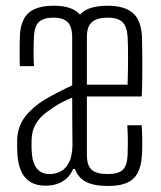

<svg xmlns="http://www.w3.org/2000/svg" viewBox="-20 -626 548 653"><path d="M135 5.5Q90 5.5 66.5 -21.2Q43 -48 39.5 -99Q38.5 -116 38.2 -126.8Q38 -137.5 38.5 -153.5Q40.5 -197 66 -229.8Q91.5 -262.5 132 -287Q153.5 -300 177.5 -312.2Q201.5 -324.5 225.5 -335.5Q225.5 -367 225.5 -391.5Q225.5 -416 225.5 -441.2Q225.5 -466.5 225.5 -499.5Q225.5 -518 220.8 -533Q216 -548 202 -557Q188 -566 160.5 -566Q129.5 -566 113.2 -552Q97 -538 95.5 -501Q95 -491.5 94.5 -473.2Q94 -455 94.2 -435.2Q94.5 -415.5 95.5 -401H47.5Q47 -418.5 46.8 -435Q46.5 -451.5 46.8 -467.5Q47 -483.5 47.5 -500.5Q48.5 -537 60.8 -560.5Q73 -584 98 -595.2Q123 -606.5 162 -606.5Q196.5 -606.5 218.2 -598.5Q240 -590.5 252 -576.5Q266 -592 289.5 -599.2Q313 -606.5 346.5 -606.5Q403.5 -606.5 432.2 -581.5Q461 -556.5 463 -497Q463 -489 463.5 -468.2Q464 -447.5 464 -419Q464 -390.5 463.8 -359Q463.5 -327.5 462 -298H275.5Q275.5 -248.5 275.5 -198.8Q275.5 -149 275.5 -99.5Q275.5 -61.5 292.8 -47.8Q310 -34 345.5 -34Q382 -34 397.2 -48Q412.5 -62 414 -99.5Q414.5 -118 414.8 -141.5Q415 -165 413 -200H462Q463.5 -180 463.8 -150Q464 -120 463 -104Q460.5 -44.5 434.2 -19Q408 6.5 347.5 6.5Q299 6.5 272 -7.8Q245 -22 235 -51.5H228.5Q218 -24.5 193.5 -9.5Q169 5.5 135 5.5ZM149 -34Q168 -34 185.2 -42.5Q202.5 -51 213.8 -71.8Q225 -92.5 226.5 -129.5Q226 -172 225.8 -213Q225.5 -254 225.5 -294Q207.5 -287 186.5 -275.8Q165.5 -264.5 140 -245.5Q115 -227.5 101.8 -204.5Q88.5 -181.5 87.5 -152.5Q87.5 -142 87.2 -131.2Q87 -120.5 88.5 -103Q91 -70.5 106 -52.2Q121 -34 149 -34ZM275.5 -338H414Q415.5 -389 415.5 -433.8Q415.5 -478.5 414 -500Q412 -535.5 396.5 -550.8Q381 -566 346.5 -566Q310.5 -566 293 -551Q275.5 -536 275.5 -501Q275.5 -460.5 275.5 -419.5Q275.5 -378.5 275.5 -338Z"/></svg>

Font: Big Shoulders Text Thin ExtraLight
Style: Regular
Weight: 250
Version: Version 2.002